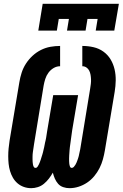

<svg xmlns="http://www.w3.org/2000/svg" viewBox="-20 -975 641 1003"><path d="M343 8Q326 8 310 2.5Q294 -3 283.5 -15Q273 -27 266.5 -42Q260 -57 256 -73Q247 -57 235.5 -42Q224 -27 209.5 -15Q195 -3 177.5 2.5Q160 8 143 8Q123 8 104.5 1.5Q86 -5 71.5 -17.5Q57 -30 47.5 -46.5Q38 -63 32.5 -81.5Q27 -100 25 -119.5Q23 -139 23 -159.5Q23 -180 25 -200Q27 -220 30 -240L81 -545Q85 -570 93 -595Q101 -620 115.5 -642.5Q130 -665 150 -683.5Q170 -702 194 -714Q218 -726 243.5 -730.5Q269 -735 294 -735V-629Q276 -629 260 -619.5Q244 -610 233 -595Q222 -580 216.5 -562.5Q211 -545 208 -528L158 -223Q157 -216 156 -209.5Q155 -203 154 -196Q153 -189 152 -182.5Q151 -176 150.5 -169.5Q150 -163 150 -156Q150 -149 150 -142.5Q150 -136 150.5 -129.5Q151 -123 152 -116.5Q153 -110 156 -104Q159 -98 166 -98Q172 -98 176.5 -104.5Q181 -111 183.5 -117Q186 -123 188.5 -129Q191 -135 193 -141.5Q195 -148 197 -154.5Q199 -161 201 -167Q203 -173 204.5 -179.5Q206 -186 207.5 -192.5Q209 -199 210.5 -205Q212 -211 213 -217.5Q214 -224 215.5 -230.5Q217 -237 218.5 -243Q220 -249 221 -255.5Q222 -262 223 -268.5Q224 -275 225 -281.5Q226 -288 227 -294L258 -478H388L357 -294Q356 -287 355 -279.5Q354 -272 353 -265Q352 -258 351 -250.5Q350 -243 349 -235.5Q348 -228 347 -221Q346 -214 345 -206.5Q344 -199 343.5 -191.5Q343 -184 342.5 -177Q342 -170 341.5 -162.5Q341 -155 341 -148Q341 -141 341 -134Q341 -127 342 -119.5Q343 -112 345.5 -105Q348 -98 355 -98Q361 -98 365.5 -103Q370 -108 373.5 -113.5Q377 -119 379.5 -125Q382 -131 384 -136.5Q386 -142 388 -148Q390 -154 391.5 -160Q393 -166 394 -172Q395 -178 396.5 -183.5Q398 -189 399 -195Q400 -201 401 -207L451 -512Q453 -524 454.5 -536.5Q456 -549 455.5 -561Q455 -573 453 -584.5Q451 -596 446 -606Q441 -616 431.5 -622.5Q422 -629 410 -629V-735Q440 -735 468.5 -728.5Q497 -722 520 -705.5Q543 -689 557.5 -665Q572 -641 578.5 -613Q585 -585 584.5 -555Q584 -525 579 -495L528 -190Q524 -166 517.5 -142.5Q511 -119 500 -97Q489 -75 472.5 -55Q456 -35 435 -21Q414 -7 390.5 0.5Q367 8 343 8ZM180 -815 203 -955H601L577 -815H480L490 -876H437L427 -815H330L340 -876H287L277 -815Z"/></svg>

Font: Iosevka Curly Slab HvEx
Style: Italic
Weight: 900
Width: 7
Italic angle: -9°
Monospace: yes
Designer: Belleve Invis
Foundry: Belleve Invis
Version: Version 11.1.0; ttfautohint (v1.8.3)